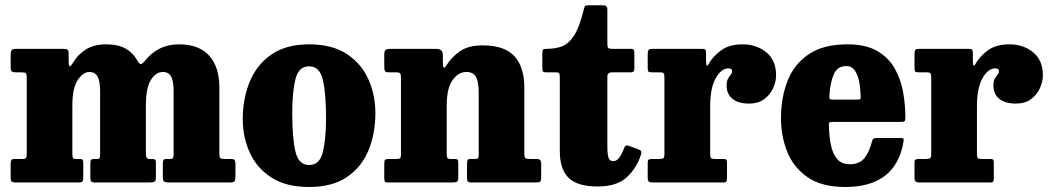

<svg xmlns="http://www.w3.org/2000/svg" viewBox="-20 -710 4084 747"><path d="M21.5 -18V-72.5Q21.5 -82 24 -86.8Q26.5 -91.5 37 -91.5H67.5Q78.5 -91.5 81.2 -95.5Q84 -99.5 84 -111.5V-407.5Q84 -422 80.5 -425.2Q77 -428.5 66 -428.5H44Q32 -428.5 26.8 -431.2Q21.5 -434 21.5 -448V-496.5Q21.5 -511 26 -515.5Q30.5 -520 44.5 -520H224Q236.5 -520 241.8 -517.2Q247 -514.5 247 -502.5V-475.5Q247 -453.5 251.2 -452.2Q255.5 -451 265 -467.5Q282.5 -497.5 314 -517.5Q345.5 -537.5 393.5 -537.5Q439 -537.5 468.5 -521Q498 -504.5 514 -475Q522 -460 528.2 -460.8Q534.5 -461.5 544.5 -474Q568 -504 601 -520.8Q634 -537.5 676.5 -537.5Q754 -537.5 793.8 -493.5Q833.5 -449.5 833.5 -369V-111.5Q833.5 -98 837.2 -94.8Q841 -91.5 853 -91.5H878.5Q888.5 -91.5 892.2 -88Q896 -84.5 896 -72.5V-26.5Q896 -10.5 892.8 -5.2Q889.5 0 873.5 0H639Q624 0 618.8 -3.5Q613.5 -7 613.5 -22V-69Q613.5 -80.5 615.5 -86Q617.5 -91.5 627 -91.5H641Q650 -91.5 652.8 -95.2Q655.5 -99 655.5 -111V-354.5Q655.5 -394.5 645.8 -412.2Q636 -430 613.5 -430Q586.5 -430 567 -399Q547.5 -368 547.5 -297.5V-112Q547.5 -91.5 560 -91.5H571.5Q579 -91.5 582.8 -89.5Q586.5 -87.5 586.5 -77.5V-22Q586.5 -7.5 582 -3.8Q577.5 0 562.5 0H350.5Q338 0 334.8 -3.8Q331.5 -7.5 331.5 -20.5V-73Q331.5 -84.5 334.2 -88Q337 -91.5 346.5 -91.5H357.5Q366 -91.5 367.8 -96Q369.5 -100.5 369.5 -111.5V-354.5Q369.5 -394.5 359.5 -412.2Q349.5 -430 328 -430Q303.5 -430 282.5 -399Q261.5 -368 261.5 -297.5V-113.5Q261.5 -100 263.5 -95.8Q265.5 -91.5 276.5 -91.5H290Q299 -91.5 301.5 -88.2Q304 -85 304 -74.5V-19.5Q304 -9 301 -4.5Q298 0 287 0H43Q31.5 0 26.5 -2.8Q21.5 -5.5 21.5 -18Z M924.5 -246.5Q924.5 -326.5 951.8 -392.5Q979 -458.5 1036 -498Q1093 -537.5 1182.5 -537.5Q1272.5 -537.5 1329.5 -499.8Q1386.5 -462 1413.5 -401Q1440.5 -340 1440.5 -270Q1440.5 -190 1413.5 -124.8Q1386.5 -59.5 1329.5 -21Q1272.5 17.5 1182.5 17.5Q1093 17.5 1036 -19.2Q979 -56 951.8 -116.2Q924.5 -176.5 924.5 -246.5ZM1117 -270Q1117 -174.5 1129.2 -121.2Q1141.5 -68 1182.5 -68Q1224 -68 1236.2 -118.8Q1248.5 -169.5 1248.5 -250Q1248.5 -345.5 1236.2 -398.8Q1224 -452 1182.5 -452Q1141.5 -452 1129.2 -401.2Q1117 -350.5 1117 -270Z M1521.5 -428.5H1494.5Q1481.5 -428.5 1478.2 -432.8Q1475 -437 1475 -452V-496Q1475 -511.5 1480.5 -515.8Q1486 -520 1499.5 -520H1676Q1687.5 -520 1695.2 -515.2Q1703 -510.5 1703 -495.5V-471Q1703 -452 1706 -447.8Q1709 -443.5 1717.5 -456.5Q1737 -488 1769.8 -510.8Q1802.5 -533.5 1857.5 -533.5Q1943.5 -533.5 1981.8 -491Q2020 -448.5 2020 -368.5V-113.5Q2020 -98.5 2024 -95Q2028 -91.5 2041 -91.5H2069Q2085.5 -91.5 2085.5 -73.5V-23.5Q2085.5 -6.5 2081.5 -3.2Q2077.5 0 2061.5 0H1815.5Q1803 0 1800 -4Q1797 -8 1797 -21V-70Q1797 -80 1798.8 -85.8Q1800.5 -91.5 1810 -91.5H1828.5Q1838 -91.5 1840.2 -94.8Q1842.5 -98 1842.5 -111.5V-348Q1842.5 -392.5 1831.5 -411.2Q1820.5 -430 1794.5 -430Q1763.5 -430 1740.8 -398.5Q1718 -367 1718 -299.5V-111Q1718 -100 1720.5 -95.8Q1723 -91.5 1731.5 -91.5H1748.5Q1757.5 -91.5 1760.2 -88.5Q1763 -85.5 1763 -73V-17.5Q1763 -5.5 1757.2 -2.8Q1751.5 0 1740.5 0H1490.5Q1479.5 0 1477.2 -3.8Q1475 -7.5 1475 -19.5V-72Q1475 -85 1478.2 -88.2Q1481.5 -91.5 1494 -91.5H1521Q1532.5 -91.5 1536.2 -94Q1540 -96.5 1540 -111V-408Q1540 -421.5 1536.5 -425Q1533 -428.5 1521.5 -428.5Z M2473.5 -107.5Q2457.5 -57 2419 -20.8Q2380.5 15.5 2305 15.5Q2226.5 15.5 2192.2 -18Q2158 -51.5 2158 -122.5V-409.5Q2158 -420 2155.8 -424.2Q2153.5 -428.5 2143 -428.5H2105Q2096 -428.5 2093 -431.5Q2090 -434.5 2090 -444V-502.5Q2090 -514 2093 -517Q2096 -520 2107 -520Q2138.5 -520 2164.8 -529Q2191 -538 2212.5 -570.2Q2234 -602.5 2251 -672Q2253.5 -682 2255.2 -685.8Q2257 -689.5 2270.5 -689.5H2327Q2343 -689.5 2343 -673.5V-539Q2343 -527.5 2346 -523.8Q2349 -520 2360 -520H2434.5Q2442.5 -520 2445.2 -517Q2448 -514 2448 -505.5V-440.5Q2448 -428.5 2433.5 -428.5H2360.5Q2343 -428.5 2343 -412V-141.5Q2343 -110 2347.5 -96.5Q2352 -83 2366 -83Q2379 -83 2389.2 -96.5Q2399.5 -110 2408.5 -134.5Q2412 -143 2416.5 -144Q2421 -145 2430 -141.5L2463.5 -129Q2473 -125.5 2474.8 -120.8Q2476.5 -116 2473.5 -107.5Z M2565 -407.5Q2565 -420 2562.5 -424.2Q2560 -428.5 2548 -428.5H2517.5Q2506.5 -428.5 2503.2 -431.2Q2500 -434 2500 -445V-500.5Q2500 -512.5 2503.8 -516.2Q2507.5 -520 2518.5 -520H2710.5Q2720 -520 2723.5 -517.2Q2727 -514.5 2727 -504V-474.5Q2727 -442.5 2737.5 -462Q2754.5 -491.5 2786 -514.5Q2817.5 -537.5 2869.5 -537.5Q2923.5 -537.5 2961.5 -506.5Q2999.5 -475.5 2999.5 -417Q2999.5 -393 2988 -367.2Q2976.5 -341.5 2953.2 -324.2Q2930 -307 2894.5 -307Q2852.5 -307 2829.8 -325.5Q2807 -344 2807 -378Q2807 -395 2812.5 -404.2Q2818 -413.5 2823.2 -419.8Q2828.5 -426 2828.5 -433Q2828.5 -444 2814 -444Q2786 -444 2764.5 -405.5Q2743 -367 2743 -298V-110Q2743 -98 2746.2 -94.8Q2749.5 -91.5 2762 -91.5H2795Q2804.5 -91.5 2806.5 -88Q2808.5 -84.5 2808.5 -75V-19Q2808.5 -8 2806.2 -4Q2804 0 2793.5 0H2520Q2509 0 2504.5 -3.5Q2500 -7 2500 -18.5V-77Q2500 -87 2504 -89.2Q2508 -91.5 2518 -91.5H2544Q2556.5 -91.5 2560.8 -94.5Q2565 -97.5 2565 -109.5Z M3018.5 -250Q3018.5 -330 3044 -395.2Q3069.5 -460.5 3126.5 -499Q3183.5 -537.5 3277 -537.5Q3348 -537.5 3392.2 -512Q3436.5 -486.5 3460.5 -444.5Q3484.5 -402.5 3493.5 -352.5Q3502.5 -302.5 3502.5 -253Q3502.5 -242 3499.5 -238.8Q3496.5 -235.5 3485 -235.5H3217.5Q3207.5 -235.5 3206 -232.5Q3204.5 -229.5 3205 -220.5Q3206 -179.5 3212.8 -145.8Q3219.5 -112 3236.8 -91.5Q3254 -71 3286 -71Q3324 -71 3343.2 -95Q3362.5 -119 3373 -161Q3374.5 -167 3378 -170Q3381.5 -173 3390 -173H3482.5Q3492.5 -173 3494.5 -170.8Q3496.5 -168.5 3495.5 -160.5Q3466.5 17.5 3268.5 17.5Q3177.5 17.5 3122.5 -20.2Q3067.5 -58 3043 -119Q3018.5 -180 3018.5 -250ZM3220.5 -322.5H3315Q3325 -322.5 3326.8 -324Q3328.5 -325.5 3328.5 -334.5Q3328 -363.5 3323 -390.8Q3318 -418 3306 -435.5Q3294 -453 3272.5 -453Q3237 -453 3223.2 -419.2Q3209.5 -385.5 3207 -339Q3206.5 -329 3207.5 -325.8Q3208.5 -322.5 3220.5 -322.5Z M3603 -407.5Q3603 -420 3600.5 -424.2Q3598 -428.5 3586 -428.5H3555.5Q3544.5 -428.5 3541.2 -431.2Q3538 -434 3538 -445V-500.5Q3538 -512.5 3541.8 -516.2Q3545.5 -520 3556.5 -520H3748.5Q3758 -520 3761.5 -517.2Q3765 -514.5 3765 -504V-474.5Q3765 -442.5 3775.5 -462Q3792.5 -491.5 3824 -514.5Q3855.5 -537.5 3907.5 -537.5Q3961.5 -537.5 3999.5 -506.5Q4037.5 -475.5 4037.5 -417Q4037.5 -393 4026 -367.2Q4014.5 -341.5 3991.2 -324.2Q3968 -307 3932.5 -307Q3890.5 -307 3867.8 -325.5Q3845 -344 3845 -378Q3845 -395 3850.5 -404.2Q3856 -413.5 3861.2 -419.8Q3866.5 -426 3866.5 -433Q3866.5 -444 3852 -444Q3824 -444 3802.5 -405.5Q3781 -367 3781 -298V-110Q3781 -98 3784.2 -94.8Q3787.5 -91.5 3800 -91.5H3833Q3842.5 -91.5 3844.5 -88Q3846.5 -84.5 3846.5 -75V-19Q3846.5 -8 3844.2 -4Q3842 0 3831.5 0H3558Q3547 0 3542.5 -3.5Q3538 -7 3538 -18.5V-77Q3538 -87 3542 -89.2Q3546 -91.5 3556 -91.5H3582Q3594.5 -91.5 3598.8 -94.5Q3603 -97.5 3603 -109.5Z"/></svg>

Font: Besley* Narrow Heavy
Style: Regular
Weight: 800
Width: 4
Designer: Owen Earl
Foundry: indestructible type*
Version: Version 3.000; ttfautohint (v1.8.3)